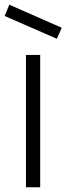

<svg xmlns="http://www.w3.org/2000/svg" viewBox="-27 -796 283 816"><path d="M214.6 -631.2 -7.3 -728.1 12.5 -776 235.4 -678.1ZM83.3 -562.5H143.8V0H83.3Z"/></svg>

Font: Manrope3 Light
Style: Regular
Weight: 300
Designer: Mikhail Sharanda
Foundry: Mikhail Sharanda
Version: Version 3.000;PS 003.000;hotconv 1.0.88;makeotf.lib2.5.64775